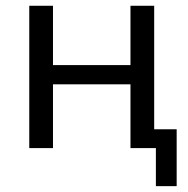

<svg xmlns="http://www.w3.org/2000/svg" viewBox="-20 -506 644 656"><path d="M512.6 130V0H425.8V-217.9H161V0H80V-486.3H161V-283.6H425.8V-486.3H506.8V-64.3H583.6V130Z"/></svg>

Font: Nunito Sans 12pt ExtraLight
Style: Regular
Weight: 200
Designer: Vernon Adams
Foundry: Vernon Adams
Version: Version 3.101;gftools[0.9.27]